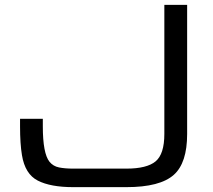

<svg xmlns="http://www.w3.org/2000/svg" viewBox="-20 -770 877 790"><path d="M281.2 0Q188 0 135.5 -26.9Q83 -53.7 70.3 -131.8Q62.5 -178.2 62.5 -250V-281.2H156.2V-250Q156.2 -138.7 183.6 -104.5Q198.7 -85.9 222.9 -81.1Q247.1 -76.2 281.2 -76.2H500Q584.5 -76.2 620.4 -106.2Q656.2 -136.2 656.2 -218.8V-750H750V-218.8Q750 -99.6 695.3 -50.8Q638.7 0 500 0Z"/></svg>

Font: Michroma
Style: Regular
Weight: 400
Designer: Vernon Adams
Foundry: Vernon Adams
Version: Version 1.100; ttfautohint (v1.8.4.7-5d5b);gftools[0.9.29]